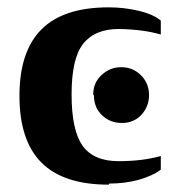

<svg xmlns="http://www.w3.org/2000/svg" viewBox="-20 -490 483 523"><path d="M278 10 276 13Q153 13 93 -47Q33 -107 33 -229Q33 -350 93 -410Q153 -470 276 -470Q317 -470 356 -461Q396 -452 418 -434V-396Q370 -410 303 -411Q238 -411 206 -370Q175 -330 175 -233Q175 -135 205 -93Q235 -51 303 -51Q368 -51 418 -65V-28Q396 -11 357 0Q320 10 278 10ZM236 -229 234 -233Q234 -265 257 -286Q280 -307 310 -307Q342 -307 364 -285Q386 -263 386 -231Q386 -200 365 -177Q344 -155 312 -155Q280 -155 258 -176Q236 -197 236 -229Z"/></svg>

Font: Libra Serif Modern
Style: Bold
Weight: 700
Designer: Stefan Peev, Context Ltd
Foundry: Ascender Corporation
Version: Version 1.000